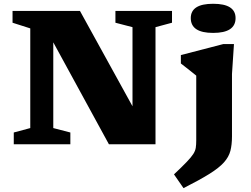

<svg xmlns="http://www.w3.org/2000/svg" viewBox="-20 -765 1332 1018"><path d="M140.5 -86V-614.5L46.5 -644.5V-707H404L682.5 -201.5V-621L592 -644.5V-707H892V-644.5L804.5 -621V0H557.5L262.5 -540.5V-86L353 -62.5V0H53V-62.5ZM1110 -590.5Q991.5 -590.5 991.5 -669Q991.5 -745 1110 -745Q1229 -745 1229 -669Q1229 -590.5 1110 -590.5ZM1020.5 -364Q1012.5 -371 987.2 -390.8Q962 -410.5 939 -428.5V-473L1164.5 -531.5H1220.5L1210 -372.5V-42Q1210 2.5 1201.5 35Q1193 67.5 1167.2 96.2Q1141.5 125 1090.2 157Q1039 189 953 232.5L902.5 159.5Q945.5 119 969.5 94Q993.5 69 1004.5 52Q1015.5 35 1018 18.5Q1020.5 2 1020.5 -21.5Z"/></svg>

Font: Newsreader 6pt
Style: Bold
Weight: 700
Designer: Hugues Gentile
Foundry: Production Type
Version: Version 1.003; ttfautohint (v1.8.3)